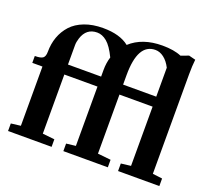

<svg xmlns="http://www.w3.org/2000/svg" viewBox="-122 -889 1166 1050"><g transform="rotate(20 460.5 -364.0)"><path d="M20 0V-43.9L76.2 -50.8V-395.5H17.1V-435.5Q52.2 -435.5 64.2 -445.3Q76.2 -455.1 76.2 -481.4Q76.2 -527.8 90.6 -567.9Q105 -607.9 133.5 -639.4Q162.1 -670.9 209.2 -689Q256.3 -707 316.9 -707Q415 -707 468.3 -664.1Q538.1 -728 654.3 -728Q722.2 -728 765.1 -709.5L809.6 -726.1L848.6 -716.3Q844.2 -678.7 844.2 -629.4V-50.8L900.4 -43.9V0H660.2V-43.9L717.3 -50.8V-395.5H524.4V-51.8L600.6 -43.9V0H341.8V-43.9L396.5 -50.3V-395.5H203.6V-51.3L273.4 -43.9V0ZM524.4 -508.8V-453.6H717.3V-622.1Q700.2 -655.8 676.3 -674.1Q652.3 -692.4 626.5 -692.4Q524.4 -692.4 524.4 -508.8ZM203.6 -566.9V-453.6H396.5V-492.7Q396.5 -532.7 407.7 -568.8Q379.4 -627.4 351.8 -650.1Q324.2 -672.9 294.9 -672.9Q231.9 -672.9 210.9 -607.9Q203.6 -585.4 203.6 -566.9Z"/></g></svg>

Font: Elstob 6pt
Style: Bold
Weight: 700
Designer: Peter S. Baker
Version: Version 1.015